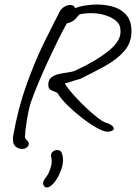

<svg xmlns="http://www.w3.org/2000/svg" viewBox="-20 -589 600 847"><path d="M77 68Q63 68 50 58.5Q37 49 37 25Q37 22 37 18.5Q37 15 38 11Q60 -113 97.5 -217Q135 -321 175 -402Q215 -483 243 -537Q251 -552 264.5 -559.5Q278 -567 290 -567Q308 -567 311 -553Q331 -561 350 -564Q364 -566 378.5 -567.5Q393 -569 408 -569Q447 -569 481.5 -558.5Q516 -548 538 -522Q560 -496 560 -451Q560 -400 528 -363.5Q496 -327 444.5 -298.5Q393 -270 334 -241Q320 -238 297.5 -230Q275 -222 266 -222L267 -221Q269 -213 284.5 -194Q300 -175 321.5 -152Q343 -129 367 -107Q391 -85 411 -69.5Q431 -54 441 -50Q464 -43 473 -35.5Q482 -28 482 -22Q482 -16 474 -12Q466 -8 455 -8Q437 -8 406 -25.5Q375 -43 341 -69.5Q307 -96 279 -123.5Q251 -151 239 -170Q235 -180 224 -183.5Q213 -187 203 -193Q193 -199 193 -215Q193 -237 206.5 -247.5Q220 -258 240 -262.5Q260 -267 280 -269.5Q300 -272 313 -278Q406 -321 462 -367Q518 -413 511 -459Q511 -480 493 -496Q475 -512 445.5 -521.5Q416 -531 381 -531Q363 -531 343 -528Q332 -528 326 -520.5Q320 -513 311.5 -504Q303 -495 284 -488Q278 -486 275 -486Q257 -455 235 -410Q213 -365 190 -315.5Q167 -266 148 -220Q129 -174 117 -140Q112 -126 107 -103.5Q102 -81 98 -56Q94 -31 92 -11.5Q90 8 90 16Q90 22 98.5 29.5Q107 37 107 46Q107 55 96 63Q88 68 77 68ZM170 220Q170 209 182 194Q194 179 200 161Q208 139 208 125Q208 111 206 105Q205 102 205 97Q205 86 213.5 79.5Q222 73 232 73Q250 73 254 90Q258 102 258 117Q258 131 254.5 144.5Q251 158 245 172Q237 192 227 206Q217 220 208 228Q197 238 187 238Q180 238 175 232.5Q170 227 170 220Z"/></svg>

Font: Grape Nuts
Style: Regular
Weight: 400
Designer: Robert E. Leuschke
Foundry: Robert E. Leuschke
Version: Version 1.010; ttfautohint (v1.8.3)